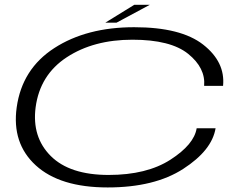

<svg xmlns="http://www.w3.org/2000/svg" viewBox="-20 -798 1067 822"><path d="M441 4.5Q236.5 4.5 133.2 -90Q30 -184.5 51.5 -338.5Q74.5 -503 212.5 -592.2Q350.5 -681.5 554.5 -681.5Q754.5 -681.5 849.8 -607Q945 -532.5 935 -430.5H854Q860.5 -507 785.5 -567.5Q710.5 -628 547 -628Q380.5 -628 265.8 -552.8Q151 -477.5 132.5 -338.5Q116 -211.5 197.2 -130.2Q278.5 -49 445 -49Q608 -49 709.5 -114.2Q811 -179.5 822 -249H903Q887.5 -154.5 764.5 -75Q641.5 4.5 441 4.5ZM431 -701 555 -777.5H621.5L479 -701Z"/></svg>

Font: Anybody UltraExpanded Light
Style: Italic
Weight: 300
Width: 9
Italic angle: -10°
Designer: Tyler Finck
Foundry: Etcetera Type Company
Version: Version 1.010; ttfautohint (v1.8.3) -l 8 -r 50 -G 200 -x 14 